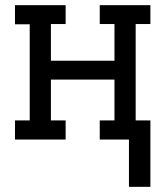

<svg xmlns="http://www.w3.org/2000/svg" viewBox="-20 -540 640 743"><path d="M479 183V0H366V-74H423V-232H177V-74H234V0H38V-74H95V-446H38V-520H234V-447H177V-305H423V-447H366V-520H562V-447H505V-74H562V183Z"/></svg>

Font: Iosevka Plex Etoile
Style: Regular
Weight: 400
Designer: Belleve Invis
Foundry: Belleve Invis
Version: Version 25.1.1; ttfautohint (v1.8.4)